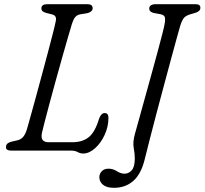

<svg xmlns="http://www.w3.org/2000/svg" viewBox="-20 -720 978 918"><path d="M317.5 0H34Q5 0 9 -20Q9.5 -36.5 36.5 -43L60.5 -48.5Q80 -52.5 91 -65.8Q102 -79 109.5 -104.5Q116 -128 127.8 -169.8Q139.5 -211.5 153.5 -263Q167.5 -314.5 182.2 -369Q197 -423.5 210.2 -473.5Q223.5 -523.5 233.2 -561.8Q243 -600 246.5 -618.5Q252.5 -644.5 231 -650.5L200 -658.5Q189.5 -661.5 183.8 -666.2Q178 -671 178 -680.5Q178 -700 207 -700H398Q423 -700 423 -680.5Q423 -671.5 415.5 -665.5Q408 -659.5 397.5 -657L363.5 -651.5Q348 -648.5 339.2 -637.8Q330.5 -627 324 -606Q317.5 -585 305.5 -543.5Q293.5 -502 278.5 -449.2Q263.5 -396.5 248 -340Q232.5 -283.5 218.5 -231.8Q204.5 -180 194.5 -141Q184.5 -102 180.5 -84.5Q175.5 -60 184.5 -50Q193.5 -40 211 -40H326Q374.5 -40 404.8 -64.5Q435 -89 454 -153.5Q464 -179.5 480.5 -179.5Q498.5 -179.5 498.5 -157Q498.5 -114 480.2 -74.8Q462 -35.5 434 -10.8Q406 14 378 14Q363.5 14 351.2 7Q339 0 317.5 0ZM841.5 -596Q838 -584.5 826.8 -544Q815.5 -503.5 799.5 -444Q783.5 -384.5 765 -315.8Q746.5 -247 728.5 -179Q710.5 -111 695.8 -53.2Q681 4.5 672 41.5Q655 111.5 617.5 144.8Q580 178 525 178Q489.5 178 472.2 163.2Q455 148.5 455 127Q455 111 466.5 98.8Q478 86.5 499 86.5Q520 86.5 538.8 98.5Q557.5 110.5 575.5 110.5Q595 110.5 609.8 94.2Q624.5 78 624.5 37.5Q624.5 14.5 619.2 -13.5Q614 -41.5 626 -83Q627 -86.5 634.5 -113.5Q642 -140.5 653.8 -183Q665.5 -225.5 679.8 -276.8Q694 -328 708.5 -380.5Q723 -433 735.5 -479.5Q748 -526 756.5 -559.2Q765 -592.5 767 -605Q771.5 -630 767.5 -639.5Q763.5 -649 745 -652.5L714.5 -658Q693.5 -663.5 693.5 -679Q693.5 -700 726.5 -700H914Q927.5 -700 932.8 -695.5Q938 -691 938 -683Q938 -673.5 931.5 -667.8Q925 -662 915 -659L889.5 -651.5Q869.5 -645.5 860 -635Q850.5 -624.5 841.5 -596Z"/></svg>

Font: Fraunces 9pt SuperSoft Light
Style: Italic
Weight: 300
Italic angle: -16°
Version: Version 1.000;[b76b70a41]